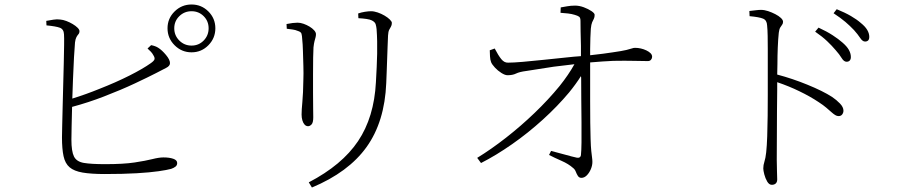

<svg xmlns="http://www.w3.org/2000/svg" viewBox="-20 -784 4030 855"><path d="M447 -9Q386 -9 348 -15.5Q310 -22 290 -39Q270 -56 263 -88.5Q256 -121 256 -172Q256 -189 257 -225.5Q258 -262 259 -309Q260 -356 261.5 -407Q263 -458 264 -504Q265 -550 265.5 -584Q266 -618 265 -631Q264 -654 246.5 -660.5Q229 -667 187 -671L186 -691Q203 -694 218.5 -696.5Q234 -699 248 -697Q261 -696 275.5 -690.5Q290 -685 303.5 -677Q317 -669 325.5 -660.5Q334 -652 334 -645Q334 -637 329.5 -632Q325 -627 320.5 -619Q316 -611 314 -595Q312 -573 309.5 -528.5Q307 -484 305 -430Q303 -387 302 -345Q363 -364 422 -388Q496 -417 556.5 -447.5Q617 -478 652 -503Q666 -513 668 -520Q670 -527 663 -538Q659 -546 652 -553.5Q645 -561 637 -568L653 -583Q663 -581 671 -578Q679 -575 685 -571Q701 -561 719 -539.5Q737 -518 737 -503Q737 -490 719.5 -481.5Q702 -473 674 -458Q641 -441 580.5 -412.5Q520 -384 442 -354Q375 -328 301 -308Q300 -262 299 -225Q298 -182 298 -162Q298 -110 309.5 -87Q321 -64 353.5 -58.5Q386 -53 448 -53Q530 -53 579.5 -60.5Q629 -68 658.5 -75.5Q688 -83 708 -83Q734 -83 751.5 -77Q769 -71 769 -58Q769 -48 761.5 -42Q754 -36 742 -32Q724 -27 686 -21.5Q648 -16 588.5 -12.5Q529 -9 447 -9ZM833 -551Q789 -551 757.5 -582.5Q726 -614 726 -658Q726 -702 757.5 -733Q789 -764 833 -764Q877 -764 908 -733Q939 -702 939 -658Q939 -614 908 -582.5Q877 -551 833 -551ZM833 -581Q865 -581 887 -603.5Q909 -626 909 -658Q909 -690 887 -712Q865 -734 833 -734Q801 -734 778.5 -712Q756 -690 756 -658Q756 -626 778.5 -603.5Q801 -581 833 -581Z M1355 28Q1503 -49 1574.5 -155.5Q1646 -262 1654 -418Q1656 -454 1657.5 -485.5Q1659 -517 1659.5 -545Q1660 -573 1659.5 -600Q1659 -627 1657 -654Q1656 -665 1653 -675.5Q1650 -686 1636 -693Q1629 -697 1612.5 -699.5Q1596 -702 1576 -703L1575 -724Q1589 -729 1605 -731.5Q1621 -734 1632 -734Q1646 -734 1662 -728.5Q1678 -723 1692.5 -714.5Q1707 -706 1716 -697Q1725 -688 1725 -682Q1725 -672 1721 -665.5Q1717 -659 1713 -651Q1709 -643 1708 -626Q1707 -604 1706 -576.5Q1705 -549 1704 -520.5Q1703 -492 1702 -464.5Q1701 -437 1700 -414Q1693 -242 1612.5 -129.5Q1532 -17 1369 51ZM1352 -222Q1343 -222 1336.5 -229Q1330 -236 1326.5 -248Q1323 -260 1323 -274Q1323 -294 1326.5 -330.5Q1330 -367 1331 -432Q1332 -455 1331 -489.5Q1330 -524 1329 -557Q1328 -590 1326 -607Q1325 -626 1322.5 -634Q1320 -642 1307 -646Q1295 -651 1283.5 -652.5Q1272 -654 1257 -656L1256 -677Q1270 -680 1283 -681.5Q1296 -683 1305 -683Q1318 -683 1332 -678Q1346 -673 1358.5 -665.5Q1371 -658 1379 -649Q1387 -640 1387 -632Q1387 -624 1385 -617Q1383 -610 1380.5 -600.5Q1378 -591 1376 -573Q1375 -560 1374.5 -527.5Q1374 -495 1374 -454V-372Q1374 -331 1374.5 -301Q1375 -271 1375 -262Q1375 -238 1367.5 -230Q1360 -222 1352 -222Z M2105 -81Q2167 -119 2233 -170.5Q2299 -222 2360.5 -281Q2422 -340 2472 -401Q2512 -451 2538 -498Q2493 -493 2446 -487Q2374 -476 2324 -468Q2293 -464 2278 -456.5Q2263 -449 2240 -449Q2229 -449 2213 -459Q2197 -469 2184 -483Q2171 -497 2167 -507Q2163 -517 2162 -533.5Q2161 -550 2161 -560L2183 -568Q2199 -537 2212.5 -520.5Q2226 -504 2243 -505Q2265 -505 2307 -508.5Q2349 -512 2400 -517.5Q2451 -523 2501 -528Q2537 -532 2567 -534Q2567 -557 2567 -580Q2566 -614 2565.5 -643Q2565 -672 2565 -691Q2565 -705 2559 -709.5Q2553 -714 2539 -718Q2526 -722 2509.5 -724Q2493 -726 2476 -727L2477 -751Q2489 -753 2505.5 -756Q2522 -759 2541 -759Q2560 -759 2580 -751.5Q2600 -744 2614 -734.5Q2628 -725 2628 -718Q2628 -707 2624.5 -700.5Q2621 -694 2617 -685Q2613 -676 2611 -656Q2610 -640 2609 -615Q2608 -590 2608 -565V-538Q2672 -545 2709 -551Q2751 -557 2769.5 -561.5Q2788 -566 2794.5 -568.5Q2801 -571 2808 -571Q2821 -571 2834 -568Q2847 -565 2858.5 -559.5Q2870 -554 2877 -547Q2884 -540 2884 -531Q2884 -524 2879 -518Q2874 -512 2865 -512Q2841 -512 2803 -513Q2765 -514 2711 -513Q2666 -511 2608 -506V-334Q2608 -283 2608.5 -238Q2609 -193 2610 -165Q2611 -131 2613 -112Q2615 -93 2616.5 -82.5Q2618 -72 2618 -63Q2618 -47 2611 -30.5Q2604 -14 2593 -3Q2582 8 2569 8Q2559 8 2553.5 -0.5Q2548 -9 2544 -19.5Q2540 -30 2532 -36Q2512 -54 2480 -68Q2448 -82 2425 -94L2434 -112Q2462 -105 2495.5 -95.5Q2529 -86 2548 -82Q2559 -80 2563 -85Q2567 -88 2567 -94Q2569 -111 2569.5 -150Q2570 -189 2569.5 -239Q2569 -289 2568.5 -341Q2568 -393 2568 -438Q2567 -442 2567 -445Q2545 -410 2514 -372Q2463 -311 2397.5 -251.5Q2332 -192 2260.5 -142Q2189 -92 2122 -58Z M3417 39Q3405 39 3396.5 24.5Q3388 10 3383.5 -7.5Q3379 -25 3379 -34Q3379 -49 3384 -64Q3389 -79 3392 -106Q3395 -134 3396.5 -177Q3398 -220 3398.5 -268.5Q3399 -317 3399 -362V-565Q3399 -596 3398.5 -624Q3398 -652 3396 -671Q3395 -694 3378 -701Q3361 -708 3318 -712L3317 -735Q3335 -737 3347 -738.5Q3359 -740 3369 -740Q3384 -740 3400.5 -734.5Q3417 -729 3432.5 -721Q3448 -713 3457.5 -704Q3467 -695 3467 -687Q3467 -679 3463 -674Q3459 -669 3454.5 -661.5Q3450 -654 3448 -638Q3445 -610 3443.5 -572.5Q3442 -535 3442 -499Q3441 -473 3441 -452Q3509 -434 3575 -407Q3644 -379 3686 -352Q3705 -339 3720.5 -323Q3736 -307 3736 -291Q3736 -282 3730.5 -274.5Q3725 -267 3714 -267Q3707 -267 3699.5 -271.5Q3692 -276 3682.5 -284.5Q3673 -293 3659.5 -304.5Q3646 -316 3626 -329Q3587 -355 3539 -378Q3494 -400 3441 -418Q3441 -404 3441 -384Q3440 -343 3440 -288.5Q3440 -234 3439.5 -177Q3439 -120 3439 -73Q3439 -42 3440 -20.5Q3441 1 3441 15Q3441 27 3434.5 33Q3428 39 3417 39ZM3750 -509Q3738 -509 3728 -525.5Q3718 -542 3701 -561Q3685 -580 3663.5 -600.5Q3642 -621 3610 -643L3625 -661Q3662 -644 3688 -627Q3714 -610 3731 -595Q3751 -578 3760 -562Q3769 -546 3769 -530Q3769 -520 3764 -514.5Q3759 -509 3750 -509ZM3832 -599Q3821 -599 3810.5 -615Q3800 -631 3783 -650Q3765 -669 3744.5 -686.5Q3724 -704 3692 -725L3706 -743Q3743 -728 3769.5 -712.5Q3796 -697 3813 -682Q3833 -666 3842 -650.5Q3851 -635 3851 -620Q3851 -609 3846 -604Q3841 -599 3832 -599Z"/></svg>

Font: Noto Serif HK ExtraLight ExtraLight
Style: Regular
Weight: 250
Version: Version 2.003-H1;hotconv 1.1.1;makeotfexe 2.6.0